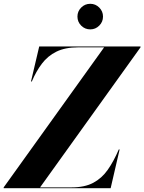

<svg xmlns="http://www.w3.org/2000/svg" viewBox="-72 -996 764 1016"><path d="M337.8 -908.4Q337.8 -936.1 357.6 -956Q377.5 -975.9 405.6 -975.9Q433.4 -975.9 453.2 -956Q473.1 -936.1 473.1 -908.4Q473.1 -880.2 453.2 -860.4Q433.4 -840.5 405.6 -840.5Q377.5 -840.5 357.6 -860.4Q337.8 -880.2 337.8 -908.4ZM479 -745.5H341.5Q273 -745.5 226.8 -722.8Q180.5 -700 149.8 -659.2Q119 -618.5 96.5 -565H92L135.5 -750H671.5V-745.5L140 -4.5H307.5Q376 -4.5 421.2 -28.5Q466.5 -52.5 498 -97.2Q529.5 -142 556.5 -205H561L513.5 0H-52.5V-4.5Z"/></svg>

Font: Bodoni* 36pt
Style: Bold Italic
Weight: 700
Italic angle: -13°
Version: Version 2.3